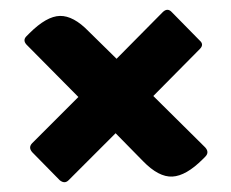

<svg xmlns="http://www.w3.org/2000/svg" viewBox="-20 -472 472 392"><path d="M140 -274 34 -381Q26 -390 34 -398L40 -404Q75 -439 102.5 -439.5Q130 -440 161 -408L218 -352L312 -447Q322 -457 331 -447L388 -389Q397 -381 388 -372L293 -276L399 -171Q408 -161 399 -152L394 -147Q360 -113 332 -111.5Q304 -110 272 -143L216 -200L120 -104Q112 -96 102 -104L46 -161Q37 -171 46 -180Z"/></svg>

Font: Zain Black
Style: Regular
Weight: 900
Designer: Zain,Boutros
Foundry: Mobile Telecommunications Company (Zain), 2024
Version: Version 1.50; ttfautohint (v1.8.4)